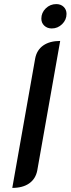

<svg xmlns="http://www.w3.org/2000/svg" viewBox="-20 -909 345 938"><path d="M152 -624Q160 -665 191.5 -687Q223 -709 274 -709L162 -76Q154 -35 122.5 -13Q91 9 40 9ZM182 -818Q182 -847 203.5 -868Q225 -889 255 -889Q277 -889 291 -875.5Q305 -862 305 -841Q305 -812 283.5 -791Q262 -770 233 -770Q211 -770 196.5 -783.5Q182 -797 182 -818Z"/></svg>

Font: K2D Medium
Style: Italic
Weight: 500
Italic angle: -10°
Designer: Katatrad Aksorn Co.,Ltd.
Foundry: Cadson Demak Co.,Ltd.
Version: Version 1.000; ttfautohint (v1.6)